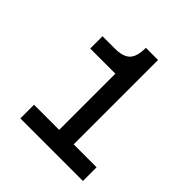

<svg xmlns="http://www.w3.org/2000/svg" viewBox="-191 -846 983 983"><g transform="rotate(45 300.0 -355.0)"><path d="M108 0V-99H290V-506H108V-595H198Q257 -595 282 -621Q307 -647 307 -710H395V-99H561V0Z"/></g></svg>

Font: Txt Sans Medium
Style: Regular
Weight: 500
Designer: Open Source
Foundry: XRLN
Version: Version 1.0